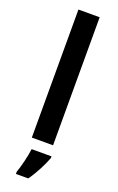

<svg xmlns="http://www.w3.org/2000/svg" viewBox="-185 -805 656 1071"><g transform="rotate(20 143.5 -269.5)"><path d="M207 0V-760H81V0ZM220 71V61H102C97 104 80 172 67 208V221H140C175 172 205 112 220 71Z"/></g></svg>

Font: Noto Sans Bengali UI SemiBold
Style: Regular
Weight: 600
Designer: Jelle Bosma - Monotype Design Team
Foundry: Monotype Imaging Inc.
Version: Version 2.003